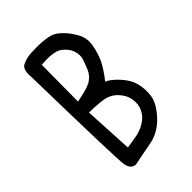

<svg xmlns="http://www.w3.org/2000/svg" viewBox="-221 -852 941 941"><g transform="rotate(-45 250.0 -381.5)"><path d="M150.4 -5.9Q118.2 -7.8 110.8 -48.3Q103.5 -88.9 91.8 -669.9Q85.9 -726.6 112.3 -740.2Q138.7 -753.9 176.8 -755.9Q214.8 -757.8 246.1 -755.9Q277.3 -753.9 302.2 -747.1Q327.1 -740.2 353.5 -713.9Q379.9 -687.5 400.4 -650.4Q420.9 -613.3 413.1 -568.8Q405.3 -524.4 388.7 -488.3Q372.1 -452.1 331.1 -399.4Q354.5 -391.6 389.6 -354.5Q424.8 -317.4 435.5 -277.3Q446.3 -237.3 440.4 -192.4Q434.6 -147.5 386.7 -95.2Q338.9 -43 275.9 -30.3Q212.9 -17.6 150.4 -5.9ZM307.6 -126Q340.8 -145.5 355.5 -175.8Q370.1 -206.1 364.3 -242.2Q358.4 -278.3 330.1 -307.6Q301.8 -336.9 258.3 -342.8Q214.8 -348.6 168 -348.6L181.6 -92.8Q222.7 -98.6 252 -104.5Q281.2 -110.4 307.6 -126ZM269.5 -454.1Q299.8 -473.6 311.5 -502Q323.2 -530.3 331.1 -553.7Q338.9 -577.1 330.1 -606.9Q321.3 -636.7 289.6 -661.1Q257.8 -685.5 169.9 -677.7L168 -424.8Q197.3 -430.7 221.7 -436.5Q246.1 -442.4 269.5 -454.1Z"/></g></svg>

Font: NaikaiFont
Style: Regular-Lite
Weight: 400
Version: Version 1.67